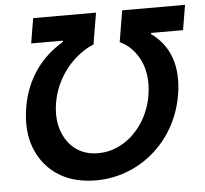

<svg xmlns="http://www.w3.org/2000/svg" viewBox="-52 -782 903 847"><g transform="rotate(-5 399.0 -358.5)"><path d="M60.4 -336.3Q68.2 -384.2 84.9 -425.2Q101.6 -466.3 125.7 -500.7Q149.9 -535.2 180.4 -562.7Q210.9 -590.2 246.4 -611.2L247.9 -616.8H106.9L125.4 -727.3H403.8L380.3 -588.1Q348 -575.3 317.3 -551.8Q286.6 -528.4 261.2 -496.8Q235.8 -465.2 218 -426.5Q200.3 -387.8 193.2 -344.5Q182.5 -278.1 200.3 -224.4Q209.5 -197.8 224.4 -176.3Q239.3 -154.8 259.4 -139.7Q279.5 -124.6 304.5 -116.7Q329.5 -108.7 359.4 -108.7Q391.7 -108.7 420.8 -117.7Q449.9 -126.8 475.3 -142.8Q500.7 -158.7 522 -180.9Q543.3 -203.1 559.7 -229.4Q576 -255.7 586.8 -284.8Q597.7 -313.9 602.3 -344.5Q616.5 -432.2 585.6 -497.2Q554.3 -562.5 496.4 -588.1L519.5 -727.3H797.9L779.5 -616.8H638.5L637.4 -611.5Q666.9 -590.9 688.4 -563.2Q709.9 -535.5 722.5 -501.1Q735.1 -466.6 737.9 -425.4Q740.8 -384.2 733 -336.3Q724.8 -285.9 706.1 -240.4Q687.5 -195 660.2 -156.6Q632.8 -118.3 597.7 -87.4Q562.5 -56.5 521.5 -34.8Q480.5 -13.1 434.5 -1.6Q388.5 9.9 339.5 9.9Q294.7 9.9 253.9 0Q213.1 -9.9 178.8 -30.5Q144.5 -51.1 117.7 -82.6Q90.9 -114 73.9 -157Q43.7 -233 60.4 -336.3Z"/></g></svg>

Font: Inter P Semi Bold
Style: Italic
Weight: 600
Italic angle: 9.39999°
Designer: Rasmus Andersson
Foundry: rsms
Version: Version 3.018;git-588b23468